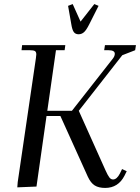

<svg xmlns="http://www.w3.org/2000/svg" viewBox="-20 -926 695 953"><path d="M65.9 3.9 67.9 -22 158.2 -637.2Q160.2 -650.9 160.2 -655.8Q160.2 -668.5 153.3 -672.6Q146.5 -676.8 127.9 -676.8H86.9L89.8 -702.1H304.2L300.8 -676.8H257.8L214.8 -376H336.9L541 -636.2Q549.8 -648.4 549.8 -659.2Q549.8 -676.8 518.1 -676.8H497.1L501 -702.1H654.8L650.9 -676.8L586.9 -651.9L371.1 -376L503.9 -80.1Q515.1 -55.2 522.9 -45.2Q530.8 -35.2 541 -35.2Q560.1 -35.2 575.2 -64.9L585.9 -86.9L608.9 -76.2L598.1 -54.2Q566.9 6.8 502 6.8Q469.7 6.8 450 -5.6Q430.2 -18.1 416 -48.8L279.8 -350.1H210.9L161.1 0ZM317.9 -897 340.8 -905.8 379.9 -818.8 448.2 -905.8 469.2 -897 422.9 -805.2Q409.2 -777.8 397.5 -766.8Q385.7 -755.9 370.1 -755.9Q354.5 -755.9 346.4 -766.8Q338.4 -777.8 334 -805.2Z"/></svg>

Font: Dihjauti
Style: Bold Italic
Weight: 700
Italic angle: -9°
Designer: T. Christopher White
Version: Version 3.0.0